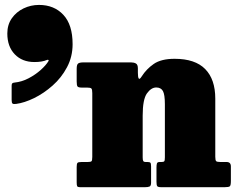

<svg xmlns="http://www.w3.org/2000/svg" viewBox="-20 -780 992 800"><path d="M10.5 -640.5Q10.5 -677 29.2 -703.8Q48 -730.5 78.2 -745Q108.5 -759.5 142.5 -759.5Q205.5 -759.5 244 -718.2Q282.5 -677 282.5 -596Q282.5 -543.5 259.2 -499.8Q236 -456 199.2 -423.5Q162.5 -391 122 -371.2Q81.5 -351.5 47 -347Q36 -345.5 32.2 -348.5Q28.5 -351.5 28.5 -363.5V-423Q28.5 -430.5 31.5 -433Q34.5 -435.5 41 -436Q71 -439 99.5 -454Q128 -469 150 -488.8Q172 -508.5 182 -525.5Q184 -528.5 181.8 -530.2Q179.5 -532 175 -530Q155.5 -521.5 123.5 -521.5Q72.5 -521.5 41.5 -553.8Q10.5 -586 10.5 -640.5ZM344 -415H322Q307 -415 303.2 -419.5Q299.5 -424 299.5 -440.5V-493.5Q299.5 -511 305.8 -515.5Q312 -520 327.5 -520H526.5Q538 -520 546.2 -515.5Q554.5 -511 554.5 -495V-477Q554.5 -458.5 558 -453Q561.5 -447.5 570 -461Q589.5 -492 620.5 -513.5Q651.5 -535 707.5 -535Q793 -535 835 -492.2Q877 -449.5 877 -369V-126.5Q877 -111.5 881 -108.2Q885 -105 898.5 -105H924Q942 -105 942 -86.5V-26Q942 -7.5 937.5 -3.8Q933 0 915.5 0H652Q638 0 635 -4.5Q632 -9 632 -23V-82Q632 -92.5 633.8 -98.8Q635.5 -105 645.5 -105H652.5Q662 -105 664.5 -108.2Q667 -111.5 667 -124.5V-345.5Q667 -386 658.8 -400.8Q650.5 -415.5 631 -415.5Q610 -415.5 592.2 -390.8Q574.5 -366 574.5 -298V-124.5Q574.5 -113.5 576.8 -109.2Q579 -105 588 -105H594.5Q603.5 -105 606.5 -102Q609.5 -99 609.5 -86.5V-18.5Q609.5 -5.5 603 -2.8Q596.5 0 584.5 0H315.5Q303.5 0 301.5 -4.2Q299.5 -8.5 299.5 -20.5V-84Q299.5 -97.5 302.8 -101.2Q306 -105 319.5 -105H344.5Q357 -105 360.8 -107.8Q364.5 -110.5 364.5 -126V-392Q364.5 -407.5 360.8 -411.2Q357 -415 344 -415Z"/></svg>

Font: Besley* Narrow Fatface
Style: Regular
Weight: 900
Width: 4
Designer: Owen Earl
Foundry: indestructible type*
Version: Version 3.000; ttfautohint (v1.8.3)